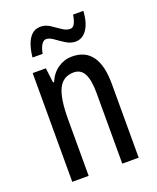

<svg xmlns="http://www.w3.org/2000/svg" viewBox="-136 -810 729 891"><g transform="rotate(-20 228.0 -364.0)"><path d="M262 -547Q393 -547 393 -364V0H312V-348Q312 -411 296 -443Q280 -475 244 -475Q192 -475 169 -429Q146 -383 146 -279V0H65V-537H130L139 -464H144Q161 -504 192.5 -525.5Q224 -547 262 -547ZM89 -605Q92 -637 101 -664.5Q110 -692 127 -709.5Q144 -727 172 -727Q197 -727 218.5 -712.5Q240 -698 260.5 -684Q281 -670 299 -670Q314 -670 322 -686Q330 -702 334 -728H385Q381 -669 359 -637.5Q337 -606 303 -606Q279 -606 256 -620.5Q233 -635 213 -649.5Q193 -664 177 -664Q164 -664 154 -648.5Q144 -633 139 -605Z"/></g></svg>

Font: Noto Sans Lao ExtraCondensed
Style: Regular
Weight: 400
Width: 2
Designer: Monotype Design Team
Foundry: Monotype Imaging Inc.
Version: Version 2.003; ttfautohint (v1.8.4.7-5d5b)